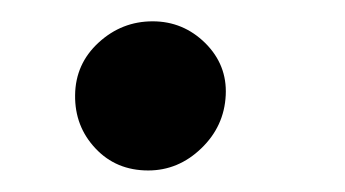

<svg xmlns="http://www.w3.org/2000/svg" viewBox="-20 -454 325 181"><path d="M119.7 -293.3Q89.5 -293.3 70 -314.1Q50.4 -334.9 50.8 -364.3Q51.1 -393.8 73 -413.9Q94.8 -433.9 123.9 -433.9Q152.7 -433.9 173.5 -413.4Q194.2 -392.8 192.8 -364.3Q191.4 -334.9 169.7 -314.1Q148.1 -293.3 119.7 -293.3Z"/></svg>

Font: Inter UI Medium
Style: Italic
Weight: 500
Italic angle: 9.39999°
Designer: Rasmus Andersson
Foundry: rsms
Version: 3.2;8d6f07862